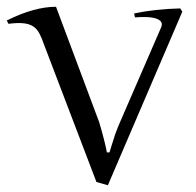

<svg xmlns="http://www.w3.org/2000/svg" viewBox="-49 -528 586 573"><path d="M272.9 24.9 238.8 15.1 82 -396Q75.7 -414.6 68.8 -427.7Q62 -440.9 50.8 -448.7Q39.6 -456.5 21.7 -458.5Q3.9 -460.4 -23.9 -457L-28.8 -466.8Q53.2 -507.8 118.2 -507.8L247.1 -163.1Q263.7 -106.9 270 -73.2H277.8Q279.8 -79.6 285.2 -97.4Q290.5 -115.2 294.9 -127.7Q299.3 -140.1 304.2 -151.9L432.1 -446.8Q441.4 -469.2 404.8 -475.6Q384.8 -478.5 354 -476.1L351.1 -487.8Q413.1 -501 488.8 -502.9L495.1 -493.2Z"/></svg>

Font: Junge
Style: Regular
Weight: 400
Designer: Alexei Vanyashin
Foundry: Cyreal (www.cyreal.org)
Version: Version 1.002